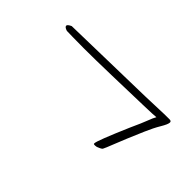

<svg xmlns="http://www.w3.org/2000/svg" viewBox="-27 -477 590 590"><g transform="rotate(45 268.0 -181.5)"><path d="M380 -73Q365 -70 367 -76Q366 -85 410 -187Q427 -224 433.5 -241.5Q440 -259 445 -267Q440 -266 387.5 -264.5Q335 -263 259 -261Q221 -260 190.5 -259.5Q160 -259 137 -259Q106 -259 88 -259.5Q70 -260 65 -260H63Q50 -264 50 -270Q50 -275 63 -281L374 -288Q412 -289 432.5 -290Q453 -291 478 -291Q486 -291 486 -285Q486 -277 474 -257Q462 -237 450 -209Q425 -151 412.5 -119Q400 -87 397 -82Q394 -79 389.5 -77Q385 -75 380 -73Z"/></g></svg>

Font: Ephesis
Style: Regular
Weight: 400
Designer: Robert E. Leuschke
Foundry: Robert E. Leuschke
Version: Version 1.010; ttfautohint (v1.8.3)